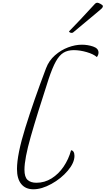

<svg xmlns="http://www.w3.org/2000/svg" viewBox="-20 -1386 777 1413"><path d="M105 -142Q105 -249 166.5 -446.5Q228 -644 319 -884Q340 -940 384.5 -979Q429 -1018 481.5 -1037.5Q534 -1057 582 -1057Q626 -1057 665.5 -1043.5Q705 -1030 705 -999Q705 -982 693 -966Q668 -988 618 -1002.5Q568 -1017 523 -1017Q479 -1017 448 -998.5Q417 -980 391.5 -934.5Q366 -889 338 -805Q252 -541 206 -379.5Q160 -218 160 -137Q160 -83 183 -62Q206 -41 248 -41Q308 -41 359.5 -73Q411 -105 448 -159.5Q485 -214 503 -280Q514 -280 521 -269Q528 -258 528 -239Q528 -188 479 -130Q430 -72 358.5 -32.5Q287 7 226 7Q168 7 136.5 -31.5Q105 -70 105 -142ZM507 -1144Q500 -1144 494 -1147.5Q488 -1151 488 -1155Q558 -1226 679 -1358Q686 -1366 696 -1366Q704 -1366 720.5 -1357Q737 -1348 737 -1341V-1340Q737 -1330 721 -1317Q710 -1307 688 -1289Q582 -1200 519 -1148Q515 -1144 507 -1144Z"/></svg>

Font: Charmonman
Style: Regular
Weight: 400
Designer: Ekaluck Peanpanawate
Foundry: Cadson Demak Co.,Ltd.
Version: Version 1.000; ttfautohint (v1.6)